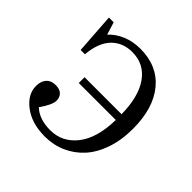

<svg xmlns="http://www.w3.org/2000/svg" viewBox="-143 -649 792 792"><g transform="rotate(45 252.5 -253.5)"><path d="M222.2 14.2Q145.5 14.2 97.2 -22.5Q48.8 -59.1 48.8 -107.9Q48.8 -135.7 63.2 -151.9Q77.6 -168 104 -168Q128.4 -168 140.1 -156Q151.9 -144 151.9 -125Q151.9 -100.1 119.1 -54.2Q154.8 -20 219.2 -20Q289.1 -20 334 -77.1Q378.9 -134.3 380.9 -241.2H165V-274.9H380.9Q379.4 -377 339.8 -432.4Q300.3 -487.8 231 -487.8Q175.8 -487.8 140.6 -451.7Q105.5 -415.5 99.1 -342.8H74.2L62 -520H89.8L106.9 -464.8Q129.9 -490.7 166 -505.9Q202.1 -521 245.1 -521Q344.7 -521 400.9 -453.1Q457 -385.3 457 -265.1Q457 -199.7 438.7 -146.5Q420.4 -93.3 388.7 -58.3Q356.9 -23.4 314.2 -4.6Q271.5 14.2 222.2 14.2Z"/></g></svg>

Font: Literata Light
Style: Regular
Weight: 300
Designer: Latin by Veronika Burian and Jose Scaglione. Greek by Irene Vlachou. Cyrillic by Vera Evstafieva.
Foundry: TypeTogether
Version: Version 3.021